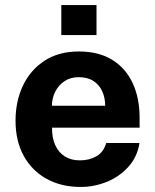

<svg xmlns="http://www.w3.org/2000/svg" viewBox="-20 -731 616 761"><path d="M186.2 -224.9Q185.8 -185.3 198.8 -156.2Q211.8 -127.1 236.6 -111.2Q261.4 -95.4 296.3 -95.4Q333.8 -95.4 362 -111.5Q390.2 -127.6 401.2 -164.1H532.8Q524.2 -109 489 -70Q453.8 -30.9 403.8 -10.5Q353.8 10 299.8 10Q223.2 10 164.9 -22.1Q106.6 -54.2 74.1 -113.2Q41.6 -172.2 41.6 -252.6Q41.6 -330.2 71.3 -392.3Q101 -454.4 157.1 -490.7Q213.2 -527 292.4 -527Q371.4 -527 425 -493.7Q478.7 -460.4 506 -401.2Q533.3 -342.1 533.3 -264.6V-224.9ZM185.8 -311.8H396.9Q396.9 -343.1 385.3 -368.9Q373.7 -394.8 350.4 -409.9Q327.2 -425.1 292.1 -425.1Q258.5 -425.1 234.7 -408.7Q211 -392.4 198.3 -366.4Q185.7 -340.3 185.8 -311.8ZM223 -592V-710.8H362.5V-592Z"/></svg>

Font: Public Sans Thin
Style: Regular
Weight: 100
Designer: The Public Sans project authors (U.S. Web Design System). Libre Franklin designed by Pablo Impallari and Rodrigo Fuenzal
Version: Version 1.008